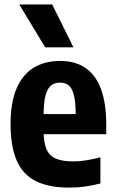

<svg xmlns="http://www.w3.org/2000/svg" viewBox="-20 -828 517 858"><path d="M289.4 10.4Q198.1 10.4 140.2 -18.6Q82.2 -47.7 54.7 -110.6Q27.2 -173.5 27.2 -275.6Q27.2 -368.6 53.3 -431Q79.5 -493.4 129.1 -524.6Q178.8 -555.7 249.2 -555.7Q316.2 -555.7 361.9 -524.5Q407.7 -493.2 431.2 -430Q454.8 -366.8 454.8 -271.4V-228.3H133.4V-318.2H339.7L318.4 -309Q318.4 -369.3 310.4 -401.8Q302.5 -434.3 286.8 -446.6Q271.2 -458.8 248.5 -458.8Q225.3 -458.8 208.9 -446.6Q192.5 -434.3 183.6 -401.8Q174.8 -369.3 174.8 -309V-245.2Q174.8 -192.4 187.4 -162.2Q199.9 -132 228.9 -119.4Q257.9 -106.8 307.6 -106.8Q336.3 -106.8 366.2 -111.7Q396.1 -116.5 428.7 -125V-8.2Q390.7 1.4 357.7 5.9Q324.7 10.4 289.4 10.4ZM181.9 -616.6 66.2 -808H213.2L308.2 -616.6Z"/></svg>

Font: Encode Sans Condensed Thin
Style: Regular
Weight: 100
Width: 3
Designer: Multiple Designers
Foundry: Impallari Type
Version: Version 3.002